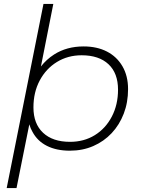

<svg xmlns="http://www.w3.org/2000/svg" viewBox="-20 -762 715 976"><path d="M14 194 201 -742H251L188 -424Q216 -460 255 -485Q319 -526 405 -526Q473 -526 523.5 -500Q574 -474 602.5 -425Q631 -376 631 -309Q631 -241 609 -184Q587 -127 547.5 -85Q508 -43 454 -19.5Q400 4 335 4Q267 4 218.5 -20.5Q170 -45 145 -92Q135 -109 129 -130L64 194ZM336 -41Q407 -41 462 -75Q517 -109 548.5 -169.5Q580 -230 580 -306Q580 -390 531.5 -435.5Q483 -481 395 -481Q325 -481 269.5 -447Q214 -413 182 -353Q150 -293 150 -216Q150 -133 199 -87Q248 -41 336 -41Z"/></svg>

Font: Montserrat Thin Light
Style: Italic
Weight: 300
Italic angle: -11.3°
Version: Version 9.000